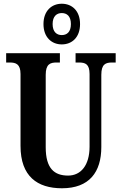

<svg xmlns="http://www.w3.org/2000/svg" viewBox="-20 -999 653 1029"><path d="M311 -761C366 -761 409 -799 409 -870C409 -941 366 -979 311 -979C257 -979 213 -941 213 -870C213 -799 257 -761 311 -761ZM311 -811C285 -811 262 -827 262 -870C262 -913 285 -929 311 -929C338 -929 360 -913 360 -870C360 -827 338 -811 311 -811ZM312 10C459 10 523 -77 523 -211V-598C523 -656 547 -664 581 -664H600V-714H385V-664H403C437 -664 460 -656 460 -602V-213C460 -114 414 -58 345 -58C271 -58 225 -96 225 -210V-598C225 -656 250 -664 283 -664H301V-714H13V-664H32C65 -664 90 -656 90 -602V-217C90 -54 180 10 312 10Z"/></svg>

Font: Noto Serif Sinhala ExtraCondensed
Style: Bold
Weight: 700
Width: 2
Designer: Jelle Bosma - Monotype Design Team
Foundry: Monotype Imaging Inc.
Version: Version 2.007